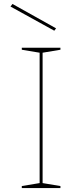

<svg xmlns="http://www.w3.org/2000/svg" viewBox="-20 -949 415 969"><path d="M285 -708V-698L195 -683V-25L285 -10V0H90V-10L180 -25V-683L90 -698V-708ZM254 -794 33 -916 43 -929 263 -806Z"/></svg>

Font: Kalnia SemiExpanded Thin
Style: Regular
Weight: 250
Width: 6
Designer: Frida Medrano
Foundry: Frida Medrano
Version: Version 1.105